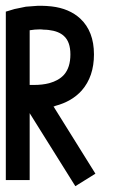

<svg xmlns="http://www.w3.org/2000/svg" viewBox="-20 -650 388 660"><path d="M120 -630Q122 -630 126 -630Q137 -630 157 -628Q218 -621 256 -586Q303 -542 303 -463Q303 -387 261 -339Q227 -301 170 -286Q170 -285 164 -284L308 -53L239 -10L82 -261V-31H0V-610L30 -619L40 -621Q53 -624 69 -627Q89 -629 109 -630Q115 -630 120 -630ZM117 -549Q100 -549 82 -546V-358Q90 -358 97 -358Q126 -358 149 -364Q182 -373 200 -393Q222 -418 222 -463Q222 -506 200 -526Q182 -543 147 -547Q139 -548 130 -548Q124 -549 117 -549Z"/></svg>

Font: Satisfactory Mid
Style: Regular
Weight: 400
Designer: Sadat Fauzi
Foundry: Intuisi Creative
Version: Version 001.000